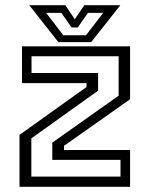

<svg xmlns="http://www.w3.org/2000/svg" viewBox="-20 -718 575 738"><path d="M100.5 -39.2H443.2V-103.5H181V-169.8L436 -350.2V-501.8H101.2V-437.5H357V-369.5L100.5 -186.2ZM55 0V-199.5L312.5 -383.5V-398.5H64.5V-540H480V-336.5L226 -157.5V-141.5H480V0ZM204.5 -556 92.5 -698H231L267.5 -644L304 -698H442.5L330.5 -556ZM223.5 -582.5H310.5L376.8 -668.5H318L279 -612.5H255L216 -668.5H157.2Z"/></svg>

Font: Tourney Thin
Style: Regular
Weight: 100
Designer: Tyler Finck
Foundry: Etcetera Type Co
Version: Version 1.015